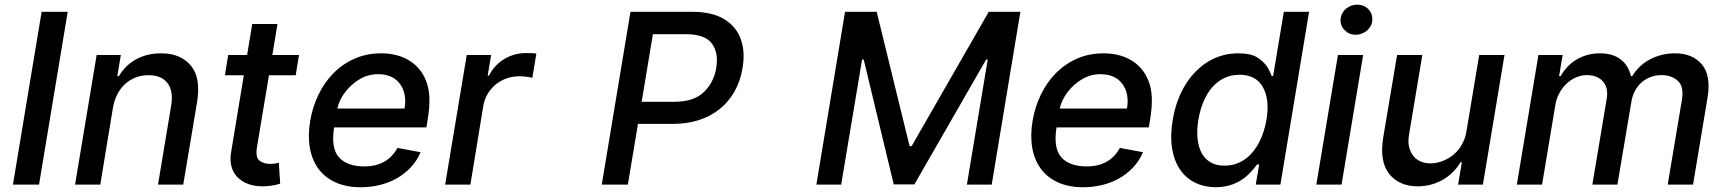

<svg xmlns="http://www.w3.org/2000/svg" viewBox="-20 -777 7261 808"><path d="M264.9 -727.3 144.2 0H34.4L155.2 -727.3Z M386.7 -545.5H488.6L473.7 -456.7H480.5Q493.3 -478.7 511 -496.3Q528.8 -513.8 551.1 -526.5Q573.5 -539.1 600.1 -545.8Q626.8 -552.6 657.7 -552.6Q740.8 -552.6 783.4 -500.7Q826 -449.2 809.3 -346.9L751.1 0H644.9L700.6 -334.2Q705.6 -364 701.5 -387.4Q697.4 -410.9 685.2 -427Q672.9 -443.2 652.9 -451.9Q632.8 -460.6 605.8 -460.6Q574.6 -460.6 549.2 -450.3Q523.8 -440 504.6 -421.7Q485.4 -403.4 473 -378.4Q460.6 -353.3 455.3 -323.9L402 0H295.8Z M940.3 -545.5H1019.9L1041.5 -676.1H1147.7L1126.1 -545.5H1238.3L1224.4 -460.2H1111.9L1061.8 -160.2Q1054 -114.7 1072.1 -100.9Q1089.8 -87.4 1115.8 -87.4Q1128.6 -87.4 1138.1 -89.1Q1147.7 -90.9 1153.4 -92L1159.1 -4.3Q1141 1.8 1122.2 4.4Q1103.3 7.1 1084.2 7.1Q1042.3 7.1 1011.7 -8.2Q995.4 -16.3 982.4 -28.4Q969.5 -40.5 961.5 -56.6Q953.5 -72.8 951 -93.2Q948.5 -113.6 952.8 -138.1L1006 -460.2H926.5Z M1285.5 -269.2Q1295.1 -326.3 1319.8 -377.8Q1344.5 -429.3 1382.5 -468.2Q1420.5 -507.1 1471.4 -529.8Q1522.4 -552.6 1584.5 -552.6Q1615.8 -552.6 1644.5 -545.8Q1673.3 -539.1 1697.8 -525Q1722.3 -511 1741.5 -489.3Q1760.7 -467.7 1772.7 -437.5Q1785.2 -407.3 1786.9 -368.3Q1788.7 -329.2 1780.5 -278.4L1774.5 -240.8H1386Q1372.2 -152.3 1407 -114.3Q1441.4 -76.7 1513.8 -76.7Q1609.7 -76.7 1652.7 -154.5L1750 -136.4Q1733.7 -98.7 1707 -71Q1680.4 -43.3 1647.2 -25Q1614 -6.7 1575.8 2.1Q1537.6 11 1498.2 11Q1437.9 11 1393.1 -9.1Q1348.4 -29.1 1320.8 -65.7Q1293.3 -102.3 1284.1 -154.1Q1274.9 -206 1285.5 -269.2ZM1399.5 -320.3H1682.5Q1693.2 -383.2 1663 -424Q1632.8 -464.8 1570.7 -464.8Q1529.1 -464.8 1493.3 -443.5Q1475.1 -432.9 1459.7 -418.9Q1444.2 -404.8 1432.2 -388.8Q1420.1 -372.9 1411.8 -355.5Q1403.4 -338.1 1399.5 -320.3Z M1944.2 -545.5H2046.9L2032.3 -458.8H2038Q2048.7 -480.8 2065 -498.4Q2081.3 -516 2101.6 -528.2Q2121.8 -540.5 2144.9 -547.1Q2168 -553.6 2192.5 -553.6H2201.3Q2210.6 -553.6 2220.5 -553.3Q2230.5 -552.9 2237.2 -551.1L2220.2 -449.6Q2217 -450.6 2211.3 -451.7Q2205.6 -452.8 2198.2 -453.8Q2190.7 -454.9 2182.2 -455.4Q2173.7 -456 2165.1 -456Q2137.4 -456 2112.2 -447.1Q2087 -438.2 2066.9 -422.1Q2046.9 -405.9 2033 -383.3Q2019.2 -360.8 2014.2 -333.1L1959.5 0H1853.3Z M2512.4 0 2633.2 -727.3H2892.4Q2977.3 -727.3 3027.7 -696.4Q3078.5 -665.1 3097.5 -612.2Q3116.5 -559.3 3105.1 -491.8Q3095.9 -435.4 3070.8 -391.5Q3045.8 -347.7 3007.8 -317.5Q2969.8 -287.3 2920.6 -271.5Q2871.4 -255.7 2813.9 -255.7H2664.8L2622.2 0ZM2680.4 -348.7H2818.9Q2900.2 -348.7 2942.1 -389.6Q2984.7 -431.1 2994.3 -491.8Q3004.6 -555.4 2975.9 -593.8Q2946.7 -633.2 2865.4 -633.2H2727.6Z M3536.2 -727.3H3669.4L3807.9 -161.9H3816.4L4141 -727.3H4274.1L4153.4 0H4049L4136.7 -526.3H4130L3828.1 -1.1H3741.1L3614.7 -526.6H3608L3519.9 0H3415.5Z M4325.6 -269.2Q4335.2 -326.3 4359.9 -377.8Q4384.6 -429.3 4422.6 -468.2Q4460.6 -507.1 4511.5 -529.8Q4562.5 -552.6 4624.6 -552.6Q4655.9 -552.6 4684.7 -545.8Q4713.4 -539.1 4737.9 -525Q4762.4 -511 4781.6 -489.3Q4800.8 -467.7 4812.9 -437.5Q4825.3 -407.3 4827.1 -368.3Q4828.8 -329.2 4820.7 -278.4L4814.6 -240.8H4426.1Q4412.3 -152.3 4447.1 -114.3Q4481.5 -76.7 4554 -76.7Q4649.9 -76.7 4692.8 -154.5L4790.1 -136.4Q4773.8 -98.7 4747.2 -71Q4720.5 -43.3 4687.3 -25Q4654.1 -6.7 4615.9 2.1Q4577.8 11 4538.4 11Q4478 11 4433.2 -9.1Q4388.5 -29.1 4361 -65.7Q4333.5 -102.3 4324.2 -154.1Q4315 -206 4325.6 -269.2ZM4439.6 -320.3H4722.7Q4733.3 -383.2 4703.1 -424Q4672.9 -464.8 4610.8 -464.8Q4569.2 -464.8 4533.4 -443.5Q4515.3 -432.9 4499.8 -418.9Q4484.4 -404.8 4472.3 -388.8Q4460.2 -372.9 4451.9 -355.5Q4443.5 -338.1 4439.6 -320.3Z M4915.1 -271.7Q4929.3 -358 4970.2 -422.9Q4990.1 -454.5 5014.6 -478.7Q5039.1 -502.8 5067.1 -519.4Q5095.2 -535.9 5126.4 -544.2Q5157.7 -552.6 5190.7 -552.6Q5242.9 -552.6 5269.9 -535.9Q5282 -528.4 5291.4 -520.1Q5300.8 -511.7 5308.1 -502.1Q5315.3 -492.5 5321 -481.4Q5326.7 -470.2 5331.7 -457H5337.7L5382.8 -727.3H5489L5368.3 0H5264.6L5279.1 -84.9H5270.2Q5253.9 -62.5 5235.6 -44.7Q5217.3 -27 5196.2 -14.7Q5175.1 -2.5 5150.6 4.1Q5126.1 10.7 5096.9 10.7Q5047.2 10.7 5008.5 -8.7Q4969.8 -28.1 4945.3 -64.5Q4920.8 -100.9 4912.5 -153.2Q4904.1 -205.6 4915.1 -271.7ZM5132.8 -79.9Q5159.4 -79.9 5181.8 -87.7Q5204.2 -95.5 5222.5 -109.2Q5240.8 -122.9 5255.3 -141.3Q5269.9 -159.8 5280.5 -181.3Q5291.2 -202.8 5298.5 -226.2Q5305.8 -249.6 5309.7 -272.7Q5323.9 -358.3 5294.7 -410.5Q5265.3 -462.4 5196 -462.4Q5159.8 -462.4 5130.9 -448Q5101.9 -433.6 5080.3 -408.2Q5058.6 -382.8 5044.2 -348Q5029.8 -313.2 5023.1 -272.7Q5016.3 -231.9 5019.4 -196.6Q5022.4 -161.2 5035.7 -135.3Q5049 -109.4 5073.2 -94.6Q5097.3 -79.9 5132.8 -79.9Z M5610.4 -545.5H5716.6L5625.7 0H5519.5ZM5621.4 -693.9Q5622.2 -707.7 5628 -719.5Q5633.9 -731.2 5643.5 -739.5Q5653.1 -747.9 5665.5 -752.7Q5677.9 -757.5 5691.4 -757.5Q5704.9 -757.5 5716.6 -753Q5728.3 -748.6 5737.9 -739Q5756 -720.9 5755.3 -693.9Q5755 -680.4 5748.9 -668.9Q5742.9 -657.3 5733.1 -648.8Q5723.4 -640.3 5710.9 -635.5Q5698.5 -630.7 5685.4 -630.7Q5658 -630.7 5639.2 -649.5Q5620.4 -668.3 5621.4 -693.9Z M5801.1 -198.5 5859.4 -545.5H5965.6L5909.8 -211.3Q5904.8 -183.2 5909.3 -161.4Q5913.7 -139.6 5926.5 -122.5Q5951.7 -89.5 6001.1 -89.5Q6030.9 -89.5 6062.9 -104.4Q6078.8 -111.9 6093.4 -123.2Q6108 -134.6 6119.7 -149.7Q6131.4 -164.8 6139.7 -183.9Q6148.1 -203.1 6151.6 -226.2L6204.9 -545.5H6311.4L6220.5 0H6116.1L6132.1 -94.5H6126.4Q6112.2 -70.3 6092.7 -51.3Q6073.2 -32.3 6049.9 -19.4Q6026.6 -6.4 6000.4 0.4Q5974.1 7.1 5946 7.1Q5868.6 7.1 5826.3 -45.1Q5784.8 -96.9 5801.1 -198.5Z M6363.3 0 6454.2 -545.5H6556.1L6541.2 -456.7H6547.9Q6560.4 -479 6577.6 -497Q6594.8 -514.9 6615.8 -527.2Q6636.7 -539.4 6661.2 -546Q6685.7 -552.6 6712.7 -552.6Q6767 -552.6 6800.1 -527.2Q6833.1 -501.8 6843.4 -456.7H6849.1Q6862.2 -478.7 6880.9 -496.4Q6899.5 -514.2 6922.6 -526.6Q6945.7 -539.1 6972.5 -545.8Q6999.3 -552.6 7028.8 -552.6Q7103 -552.6 7142 -506Q7181.5 -459.2 7165.8 -365.8L7104.8 0H6998.2L7057.9 -355.8Q7067.5 -411.9 7041.2 -436.4Q7015.3 -460.9 6973 -460.9Q6947.1 -460.9 6925.4 -452.6Q6903.8 -444.2 6887.3 -429.3Q6870.7 -414.4 6859.9 -393.6Q6849.1 -372.9 6845.2 -347.7L6786.6 0H6681.1L6741.8 -362.6Q6748.9 -407.3 6725.9 -433.9Q6702.4 -460.9 6658 -460.9Q6635.3 -460.9 6613.5 -451.7Q6591.6 -442.5 6573.7 -426Q6555.8 -409.4 6543 -386.5Q6530.2 -363.6 6525.6 -336.3L6469.5 0Z"/></svg>

Font: Inter P Medium
Style: Italic
Weight: 500
Italic angle: 9.39999°
Designer: Rasmus Andersson
Foundry: rsms
Version: Version 3.018;git-588b23468